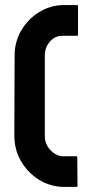

<svg xmlns="http://www.w3.org/2000/svg" viewBox="-20 -727 366 757"><path d="M280.8 9.8H226.6Q175.3 7.8 131.8 -19.5Q88.9 -46.9 62.7 -92Q36.6 -137.2 36.6 -190.9L37.6 -507.8Q37.6 -561 63 -605.5Q88.4 -649.9 131.6 -677.5Q174.8 -705.1 226.6 -707H282.7Q287.6 -707 287.6 -703.1V-589.8Q287.6 -585.9 282.7 -585.9H225.6Q196.8 -585.9 176.8 -563Q156.7 -540 156.7 -507.8V-190.9Q156.7 -160.2 177.2 -137Q197.8 -113.8 225.6 -110.8H279.8Q284.7 -110.8 284.7 -106.9L285.6 5.9Q285.6 9.8 280.8 9.8Z"/></svg>

Font: Koulen
Style: Regular
Weight: 400
Designer: Danh Hong
Version: Version 8.00;December 21, 2023;FontCreator 13.0.0.2620 64-bi